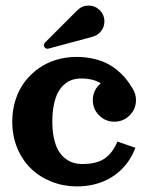

<svg xmlns="http://www.w3.org/2000/svg" viewBox="-20 -665 537 695"><path d="M142.8 -510.7 260 -627.9Q276.9 -644.8 300.5 -644.8Q324.2 -644.8 341.1 -628.1Q357.9 -611.3 357.9 -587.4Q357.9 -567.9 346.1 -552.5Q334.2 -537.1 315.4 -532L155.3 -489Q153.3 -488.5 151.9 -488.5Q146.5 -488.5 142.7 -492.3Q138.9 -496.1 138.9 -501.5Q138.9 -506.8 142.8 -510.7ZM344.7 -363.5Q316.9 -380.9 273.9 -380.9Q256.6 -380.9 241.7 -376.1Q226.8 -371.3 213.3 -359.9Q199.7 -348.4 190.2 -330.8Q180.7 -313.2 175 -286.1Q169.4 -259 169.4 -224.6Q169.4 -190.2 175.5 -163.3Q181.6 -136.5 191.8 -119.4Q201.9 -102.3 216.2 -91.3Q230.5 -80.3 245.6 -75.8Q260.7 -71.3 278.3 -71.3Q329.8 -71.3 358.8 -91.2Q387.7 -111.1 405 -152.6L470 -130.1Q461.2 -106.4 447.6 -85.6Q434.1 -64.7 415 -47.1Q396 -29.5 372.7 -17Q349.4 -4.4 320.1 2.7Q290.8 9.8 258.3 9.8Q210.2 9.8 167.4 -7.1Q124.5 -23.9 92.9 -54.1Q61.3 -84.2 42.8 -128.4Q24.4 -172.6 24.4 -224.6Q24.4 -266.4 36.1 -303.2Q47.9 -340.1 69.2 -368.4Q90.6 -396.7 119.4 -417.2Q148.2 -437.7 183.3 -448.4Q218.5 -459 257.1 -459Q287.6 -459 314.5 -453.2Q341.3 -447.5 362.4 -437.6Q383.5 -427.7 401.9 -413.1Q420.2 -398.4 434 -382Q447.8 -365.5 459.7 -345Q472.2 -325.7 472.2 -302.7Q472.2 -270.3 449.3 -247.4Q426.5 -224.6 394 -224.6Q361.6 -224.6 338.7 -247.4Q315.9 -270.3 315.9 -302.7Q315.9 -320.8 323.6 -336.7Q331.3 -352.5 344.7 -363.5Z"/></svg>

Font: Orelega One
Style: Regular
Weight: 400
Version: Version 1.1 ; ttfautohint (v1.8.3)